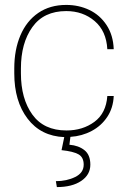

<svg xmlns="http://www.w3.org/2000/svg" viewBox="-20 -547 521 780"><path d="M416 -157H442Q440 -109 416 -72.5Q392 -36 352.5 -15Q313 6 266 9L262 41Q299 44 323 63Q347 82 347 122Q347 163 310 188Q273 213 211 213L207 189Q251 189 285.5 172Q320 155 320 122Q320 92 299 80Q278 68 230 63L241 10Q146 6 92 -65Q38 -136 38 -249V-269Q38 -345 63 -403.5Q88 -462 135.5 -494.5Q183 -527 249 -527Q300 -527 343 -506.5Q386 -486 413 -445Q440 -404 442 -347H416Q412 -421 364.5 -461.5Q317 -502 249 -502Q158 -502 111.5 -437Q65 -372 65 -269V-249Q65 -146 111.5 -81.5Q158 -17 250 -17Q316 -17 363.5 -52Q411 -87 416 -157Z"/></svg>

Font: FreesentationVF
Style: Regular
Weight: 400
Designer: glyphs from Roboto by Christian Robertson / Hangul glyphs from Noto Sans CJK(Source Han Sans) by Jang Soo-young and Kang
Foundry: PT&
Version: Version 2.001;Glyphs 3.3.1 (3343)